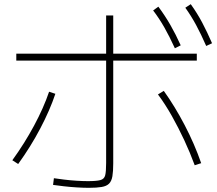

<svg xmlns="http://www.w3.org/2000/svg" viewBox="-20 -875 1040 919"><path d="M405 24Q380 24 347.5 22Q315 20 285 16.5Q255 13 234 10L238 -22Q258 -19 286 -15.5Q314 -12 345.5 -10Q377 -8 401 -8Q442 -8 460.5 -13Q479 -18 483.5 -36Q488 -54 488 -95V-801H522V-93Q522 -55 518 -31.5Q514 -8 502 4Q490 16 466.5 20Q443 24 405 24ZM39 -108Q97 -188 143 -273.5Q189 -359 215 -436L245 -426Q219 -348 173 -260.5Q127 -173 67 -90ZM912 -84Q890 -144 862 -204Q834 -264 802.5 -320Q771 -376 736 -423L764 -440Q817 -366 864 -276Q911 -186 943 -94ZM58 -585V-618H922V-585ZM817 -644Q791 -701 766.5 -744Q742 -787 713 -825L738 -843Q770 -800 795.5 -755.5Q821 -711 845 -658ZM967 -655Q942 -712 918.5 -755.5Q895 -799 867 -838L893 -855Q924 -812 948 -766.5Q972 -721 995 -668Z"/></svg>

Font: M PLUS 1 ExtraLight
Style: Regular
Weight: 250
Version: Version 1.001